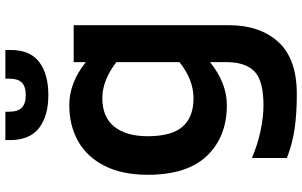

<svg xmlns="http://www.w3.org/2000/svg" viewBox="-220 -626 1098 697"><g transform="rotate(-90 328.5 -278.0)"><path d="M42 0ZM585 -559V5Q585 117 524 184Q463 251 335 251Q264 251 209 243Q154 235 103 215V88Q152 109 202.5 119.5Q253 130 294 130Q384 130 417.5 97Q451 64 451 -5V-64Q375 -3 295 -3Q180 -3 111 -75Q42 -147 42 -290Q42 -383 74.5 -447Q107 -511 164 -543Q221 -575 295 -575Q376 -575 451 -515V-559ZM451 -175V-404Q385 -455 320 -455Q252 -455 217 -412Q182 -369 182 -290Q182 -204 216.5 -164Q251 -124 320 -124Q387 -124 451 -175ZM168 -790V-807H271V-793Q271 -762 285.5 -747.5Q300 -733 331 -733Q363 -733 377 -747.5Q391 -762 391 -793V-807H495V-790Q496 -719 452.5 -685Q409 -651 331 -651Q255 -651 211.5 -685Q168 -719 168 -790Z"/></g></svg>

Font: Biryani
Style: Bold
Weight: 700
Designer: Dan Reynolds and Mathieu Reguer
Foundry: Dan Reynolds and Mathieu Reguer
Version: Version 1.004; ttfautohint (v1.1) -l 5 -r 5 -G 72 -x 0 -D la